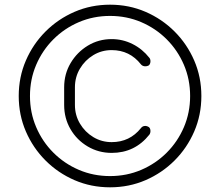

<svg xmlns="http://www.w3.org/2000/svg" viewBox="-20 -760 940 820"><path d="M450 40Q369 40 298.5 9.5Q228 -21 174.5 -74.5Q121 -128 90.5 -198.5Q60 -269 60 -350Q60 -431 90.5 -501.5Q121 -572 174.5 -625.5Q228 -679 298.5 -709.5Q369 -740 450 -740Q531 -740 601.5 -709.5Q672 -679 725.5 -625.5Q779 -572 809.5 -501.5Q840 -431 840 -350Q840 -269 809.5 -198.5Q779 -128 725.5 -74.5Q672 -21 601.5 9.5Q531 40 450 40ZM450 -8Q521 -8 583 -34.5Q645 -61 692 -108Q739 -155 765.5 -217Q792 -279 792 -350Q792 -421 765.5 -483Q739 -545 692 -592Q645 -639 583 -665.5Q521 -692 450 -692Q379 -692 317 -665.5Q255 -639 208 -592Q161 -545 134.5 -483Q108 -421 108 -350Q108 -279 134.5 -217Q161 -155 208 -108Q255 -61 317 -34.5Q379 -8 450 -8ZM457 -107Q401 -107 354.5 -134.5Q308 -162 281 -208.5Q254 -255 254 -312V-387Q254 -444 281.5 -490.5Q309 -537 355 -565Q401 -593 457 -593Q504 -593 546 -572Q588 -551 618 -513Q623 -507 622.5 -497Q622 -487 616 -481Q607 -476 597.5 -477Q588 -478 582 -485Q534 -546 457 -546Q414 -546 378.5 -524.5Q343 -503 321.5 -467Q300 -431 300 -387V-312Q300 -268 321.5 -232Q343 -196 378.5 -174.5Q414 -153 457 -153Q534 -153 582 -213Q588 -221 597.5 -222Q607 -223 616 -217Q622 -212 622.5 -202Q623 -192 618 -185Q556 -107 457 -107Z"/></svg>

Font: Kurewa Gothic CJK TC Regular
Style: Regular
Weight: 400
Designer: Max Yao
Foundry: Max-Everyday
Version: Version 1.071; ttfautohint (v1.8.3)